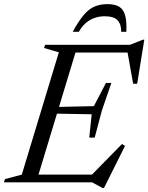

<svg xmlns="http://www.w3.org/2000/svg" viewBox="-44 -908 739 956"><path d="M249 -647.5 175.5 -669 180.5 -685H343.5L136 0H-24.5L-19.5 -16L64.5 -38.5ZM589.5 -656 624 -646.5H277.5L290 -685H603.5L668 -710.5H674.5L639 -491H619ZM467.5 28.5 414.5 0H80.5L93 -38.5H461L404.5 -29L563.5 -191L578.5 -181.5L473.5 28.5ZM427.5 -223H400.5L412.5 -339L186 -343L196 -374.5L423.5 -379.5L483.5 -495H510.5L463.5 -358.5ZM477 -827Q449.5 -827 425.5 -818.2Q401.5 -809.5 382.2 -792.5Q363 -775.5 348.5 -749.5H318Q347.5 -803.5 373 -833.5Q398.5 -863.5 427 -875.5Q455.5 -887.5 491.5 -887.5Q527.5 -887.5 549 -874.8Q570.5 -862 579 -831.8Q587.5 -801.5 585 -749.5H559.5Q560 -787.5 541.2 -807.2Q522.5 -827 477 -827Z"/></svg>

Font: Newsreader 36pt
Style: Italic
Weight: 400
Italic angle: -17°
Designer: Hugues Gentile
Foundry: Production Type
Version: Version 1.003